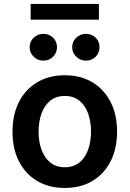

<svg xmlns="http://www.w3.org/2000/svg" viewBox="-20 -929 648 960"><path d="M303.7 10.7Q224.1 10.7 165.3 -24.4Q106.4 -59.6 74.5 -122.8Q42.5 -186 42.5 -270.5Q42.5 -355 74.5 -418.5Q106.4 -481.9 165.3 -517.3Q224.1 -552.7 303.7 -552.7Q383.8 -552.7 442.4 -517.3Q501 -481.9 533.2 -418.5Q565.4 -355 565.4 -270.5Q565.4 -186 533.2 -122.8Q501 -59.6 442.4 -24.4Q383.8 10.7 303.7 10.7ZM304.2 -92.8Q348.1 -92.8 377.2 -116.5Q406.2 -140.1 420.7 -180.7Q435.1 -221.2 435.1 -270.5Q435.1 -320.8 420.7 -361.3Q406.2 -401.9 377.2 -425.5Q348.1 -449.2 304.2 -449.2Q260.3 -449.2 231.2 -425.5Q202.1 -401.9 187.5 -361.3Q172.9 -320.8 172.9 -270.5Q172.9 -221.2 187.5 -180.7Q202.1 -140.1 231.2 -116.5Q260.3 -92.8 304.2 -92.8ZM197.3 -626Q168.9 -625.5 148.4 -645.5Q127.9 -665.5 128.4 -692.4Q127.9 -721.2 148.4 -740.5Q168.9 -759.8 197.3 -759.8Q225.6 -759.8 245.4 -740.5Q265.1 -721.2 265.1 -692.4Q265.1 -665.5 245.4 -645.5Q225.6 -625.5 197.3 -626ZM409.7 -626Q381.8 -625.5 361.3 -645.5Q340.8 -665.5 340.8 -692.4Q340.8 -721.2 361.3 -740.5Q381.8 -759.8 409.7 -759.8Q438.5 -759.8 458.3 -740.5Q478 -721.2 477.5 -692.4Q478 -665.5 458.3 -645.5Q438.5 -625.5 409.7 -626ZM474.6 -909.2V-830.6H133.3V-909.2Z"/></svg>

Font: Inter Semi Bold
Style: Regular
Weight: 600
Designer: Rasmus Andersson
Foundry: rsms
Version: Version 4.000;git-e0f93cc